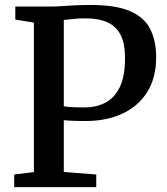

<svg xmlns="http://www.w3.org/2000/svg" viewBox="-20 -770 686 790"><path d="M119.5 -62V-677L43 -689.5V-743H182.5Q211 -743 234.5 -744.8Q258 -746.5 285.5 -748Q313 -749.5 354 -749.5Q457 -749.5 515.5 -724Q574 -698.5 598.2 -650.2Q622.5 -602 622.5 -533.5Q622.5 -451 586.5 -392.5Q550.5 -334 484.8 -303Q419 -272 331.5 -272Q315 -272 296 -272.5Q277 -273 262.2 -273.8Q247.5 -274.5 242.5 -275.5V-62.5L376 -52V0H38.5V-52ZM242.5 -332.5Q254.5 -330.5 277 -329.2Q299.5 -328 330.5 -328Q375 -328 412.2 -346.8Q449.5 -365.5 472 -409.8Q494.5 -454 494.5 -531.5Q494.5 -589.5 476.8 -625.2Q459 -661 423 -677.8Q387 -694.5 331 -694.5Q310 -694.5 294.2 -693Q278.5 -691.5 266 -690.2Q253.5 -689 242.5 -688Z"/></svg>

Font: Merriweather 24pt SemiBold
Style: Regular
Weight: 600
Designer: Eben Sorkin
Foundry: Eben Sorkin
Version: Version 2.100